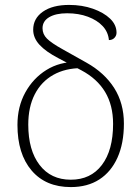

<svg xmlns="http://www.w3.org/2000/svg" viewBox="-20 -749 560 781"><path d="M268 12Q166 12 108.5 -55.5Q51 -123 51 -241Q51 -315 83 -373Q115 -431 169 -464.5Q223 -498 292 -497L313 -472Q246 -472 197 -444.5Q148 -417 121.5 -365.5Q95 -314 95 -242Q95 -138 141 -78Q187 -18 268 -18Q349 -18 394.5 -78Q440 -138 440 -245Q440 -321 407.5 -375Q375 -429 311 -463L218 -512Q166 -539 140.5 -567Q115 -595 115 -628Q115 -674 154.5 -701.5Q194 -729 261 -729Q314 -729 358 -713.5Q402 -698 428 -673Q454 -648 454 -616Q454 -604 445.5 -595Q437 -586 423 -586Q420 -619 397.5 -643Q375 -667 337.5 -681Q300 -695 253 -695Q207 -695 180 -679Q153 -663 153 -634Q153 -610 171 -592Q189 -574 234 -549L332 -494Q405 -453 444.5 -391Q484 -329 484 -246Q484 -166 458 -108Q432 -50 384 -19Q336 12 268 12Z"/></svg>

Font: Arima ExtraLight
Style: Regular
Weight: 250
Designer: Joana Correia and Natanael Gama
Foundry: NDISCOVER
Version: Version 1.101;gftools[0.9.23]